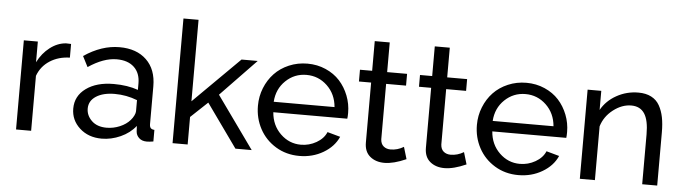

<svg xmlns="http://www.w3.org/2000/svg" viewBox="-47 -920 3984 1120"><g transform="rotate(5 1945.5 -360.0)"><path d="M347.2 -444.8Q280.8 -443.4 230.2 -410.9Q179.7 -378.4 159.2 -321.8V0H70.8V-522H152.8V-400.9Q180.2 -455.1 224.4 -488.8Q268.6 -522.5 317.9 -525.9Q340.3 -525.9 347.2 -524.9Z M392.6 -150.9Q392.6 -224.6 454.3 -269.3Q516.1 -314 615.7 -314Q696.8 -314 758.8 -292V-330.1Q758.8 -390.6 722.4 -424.8Q686 -459 620.6 -459Q543.9 -459 454.6 -398.9L422.9 -460.9Q525.9 -530.8 630.9 -530.8Q731 -530.8 788.8 -475.1Q846.7 -419.4 846.7 -320.8V-100.1Q846.7 -83.5 853.3 -76.2Q859.9 -68.8 875 -67.9V0Q851.1 3.9 836.9 3.9Q807.6 3.9 791 -12Q774.4 -27.8 772.9 -48.8L771 -82Q737.3 -39.1 682.9 -14.6Q628.4 9.8 572.8 9.8Q494.6 9.8 443.6 -36.6Q392.6 -83 392.6 -150.9ZM732.9 -113.8Q744.6 -127 751.7 -141.8Q758.8 -156.7 758.8 -167V-231.9Q695.3 -256.8 627 -256.8Q559.1 -256.8 517.8 -230.2Q476.6 -203.6 476.6 -158.2Q476.6 -117.7 508.3 -86.9Q540 -56.2 595.7 -56.2Q635.7 -56.2 673.1 -72Q710.4 -87.9 732.9 -113.8Z M1355.5 0 1174.3 -253.9 1075.7 -161.1V0H987.3V-730H1075.7V-252.9L1345.7 -521H1440.4L1232.4 -305.2L1450.7 0Z M1730 9.8Q1653.3 9.8 1592 -27.3Q1530.8 -64.5 1497.6 -126.2Q1464.4 -188 1464.4 -261.2Q1464.4 -315.9 1484.1 -365.2Q1503.9 -414.6 1538.6 -451.2Q1573.2 -487.8 1623.5 -509.3Q1673.8 -530.8 1731.4 -530.8Q1789.1 -530.8 1838.6 -509Q1888.2 -487.3 1921.4 -450.7Q1954.6 -414.1 1973.4 -365.7Q1992.2 -317.4 1992.2 -265.1Q1992.2 -242.7 1990.2 -231H1557.1Q1563 -154.8 1613.8 -105.5Q1664.6 -56.2 1733.4 -56.2Q1781.7 -56.2 1824 -80.3Q1866.2 -104.5 1882.3 -143.1L1958 -122.1Q1932.1 -63.5 1869.9 -26.9Q1807.6 9.8 1730 9.8ZM1554.2 -292H1910.2Q1903.8 -367.7 1852.8 -416.3Q1801.8 -464.8 1731.4 -464.8Q1661.1 -464.8 1610.1 -416Q1559.1 -367.2 1554.2 -292Z M2355 -25.9Q2281.2 6.8 2228 6.8Q2176.8 6.8 2143.6 -20.8Q2110.4 -48.3 2110.4 -102.1V-453.1H2039.1V-522H2110.4V-695.8H2198.2V-522H2314.9V-453.1H2198.2V-128.9Q2199.7 -101.6 2216.1 -87.9Q2232.4 -74.2 2257.3 -74.2Q2297.4 -74.2 2334 -96.2Z M2706.5 -25.9Q2632.8 6.8 2579.6 6.8Q2528.3 6.8 2495.1 -20.8Q2461.9 -48.3 2461.9 -102.1V-453.1H2390.6V-522H2461.9V-695.8H2549.8V-522H2666.5V-453.1H2549.8V-128.9Q2551.3 -101.6 2567.6 -87.9Q2584 -74.2 2608.9 -74.2Q2648.9 -74.2 2685.5 -96.2Z M3012.2 9.8Q2935.5 9.8 2874.3 -27.3Q2813 -64.5 2779.8 -126.2Q2746.6 -188 2746.6 -261.2Q2746.6 -315.9 2766.4 -365.2Q2786.1 -414.6 2820.8 -451.2Q2855.5 -487.8 2905.8 -509.3Q2956.1 -530.8 3013.7 -530.8Q3071.3 -530.8 3120.8 -509Q3170.4 -487.3 3203.6 -450.7Q3236.8 -414.1 3255.6 -365.7Q3274.4 -317.4 3274.4 -265.1Q3274.4 -242.7 3272.5 -231H2839.4Q2845.2 -154.8 2896 -105.5Q2946.8 -56.2 3015.6 -56.2Q3064 -56.2 3106.2 -80.3Q3148.4 -104.5 3164.6 -143.1L3240.2 -122.1Q3214.4 -63.5 3152.1 -26.9Q3089.8 9.8 3012.2 9.8ZM2836.4 -292H3192.4Q3186 -367.7 3135 -416.3Q3084 -464.8 3013.7 -464.8Q2943.4 -464.8 2892.3 -416Q2841.3 -367.2 2836.4 -292Z M3825.2 0H3737.3V-292Q3737.3 -374.5 3711.9 -413.3Q3686.5 -452.1 3634.3 -452.1Q3579.6 -452.1 3528.8 -412.8Q3478 -373.5 3460.4 -314.9V0H3372.1V-522H3452.1V-410.2Q3482.9 -465.3 3541.7 -498Q3600.6 -530.8 3669.4 -530.8Q3713.4 -530.8 3744.6 -514.6Q3775.9 -498.5 3793 -468Q3810.1 -437.5 3817.6 -399.7Q3825.2 -361.8 3825.2 -312Z"/></g></svg>

Font: Rawline Medium
Style: Regular
Weight: 500
Designer: Matt McInerney, Pablo Impallari, Rodrigo Fuenzalida
Foundry: Matt McInerney, Pablo Impallari, Rodrigo Fuenzalida
Version: Version 4.020;PS 004.020;hotconv 1.0.88;makeotf.lib2.5.64775